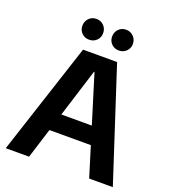

<svg xmlns="http://www.w3.org/2000/svg" viewBox="-158 -1013 1005 1129"><g transform="rotate(20 344.0 -448.5)"><path d="M9 0 238 -700H451L679 0H531L346 -600H343L155 0ZM121 -188 158 -298H518L554 -188ZM251 -767Q223 -767 204.5 -785.5Q186 -804 186 -831Q186 -859 204.5 -878Q223 -897 251 -897Q279 -897 297.5 -878Q316 -859 316 -831Q316 -804 297.5 -785.5Q279 -767 251 -767ZM437 -767Q409 -767 390.5 -785.5Q372 -804 372 -831Q372 -859 390.5 -878Q409 -897 437 -897Q464 -897 483 -878Q502 -859 502 -831Q502 -804 483 -785.5Q464 -767 437 -767Z"/></g></svg>

Font: DM Sans 36pt ExtraBold
Style: Regular
Weight: 800
Designer: Colophon Foundry, Jonny Pinhorn
Foundry: Colophon Foundry
Version: Version 4.004;gftools[0.9.30]